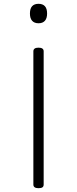

<svg xmlns="http://www.w3.org/2000/svg" viewBox="-20 -535 404 1007"><path d="M182 452Q155 452 155 433V-266Q155 -275 161.5 -280Q168 -285 182 -285Q209 -285 209 -266V433Q209 443 202.5 447.5Q196 452 182 452ZM182 -413Q160 -413 148.5 -426Q137 -439 137 -464Q137 -490 148.5 -502.5Q160 -515 182 -515Q204 -515 215.5 -502.5Q227 -490 227 -464Q227 -439 215.5 -426Q204 -413 182 -413Z"/></svg>

Font: Playwrite US Modern ExtraLight
Style: Regular
Weight: 250
Designer: Veronika Burian, José Scaglione
Foundry: TypeTogether
Version: Version 1.003